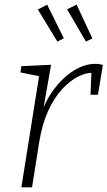

<svg xmlns="http://www.w3.org/2000/svg" viewBox="-20 -807 463 827"><path d="M72 0 152 -502 167 -475 68 -495 72 -522 200 -528 163 -317 151 -298Q173 -370 212 -422Q251 -474 298 -503Q345 -532 390 -532Q409 -532 423 -527L402 -399H370L374 -502L382 -493Q352 -495 317 -477.5Q282 -460 248 -423.5Q214 -387 188 -330.5Q162 -274 149 -196L118 0ZM227 -628 255 -642 183 -787 143 -766ZM350 -628 378 -641 310 -787 269 -767Z"/></svg>

Font: Bitter Thin Light
Style: Italic
Weight: 300
Italic angle: -9°
Version: Version 2.002